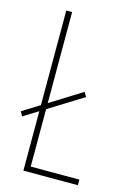

<svg xmlns="http://www.w3.org/2000/svg" viewBox="-111 -771 565 827"><g transform="rotate(15 171.5 -357.0)"><path d="M79 0H322V-25H105V-281L258 -376L246 -396L105 -308V-714H79V-292L2 -244L13 -224L79 -265Z"/></g></svg>

Font: Noto Sans Arabic UI XCn Th
Style: Regular
Weight: 100
Width: 2
Designer: Monotype Design Team, Nadine Chahine and Nizar Qandah
Foundry: Monotype Imaging Inc.
Version: Version 2.010